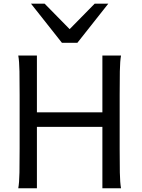

<svg xmlns="http://www.w3.org/2000/svg" viewBox="-20 -1011 760 1031"><path d="M529.8 0V-329.6H178.2V0H78.1Q83.5 -29.3 84.5 -84.7Q85.4 -140.1 85.4 -212.4V-500.5Q85.4 -572.8 84.5 -628.2Q83.5 -683.6 78.1 -712.9H178.2V-407.7H529.8V-712.9H629.9Q624.5 -683.6 623.5 -628.2Q622.6 -572.8 622.6 -500.5V-212.4Q622.6 -140.1 623.5 -84.7Q624.5 -29.3 629.9 0ZM219.7 -991.2 354 -854.5 488.3 -991.2H561.5L395.5 -781.2H312.5L146.5 -991.2Z"/></svg>

Font: Andika New Basic
Style: Regular
Weight: 400
Designer: Victor Gaultney, Annie Olsen, Julie Remington, Don Collingsworth, Eric Hays
Foundry: SIL International
Version: Version 5.500; ttfautohint (v1.8.3)